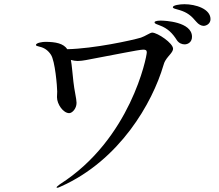

<svg xmlns="http://www.w3.org/2000/svg" viewBox="-20 -892 1040 913"><path d="M857 -872C834 -872 802 -867 802 -858C802 -851 815 -850 834 -844C870 -833 889 -818 914 -788C924 -776 937 -769 948 -769C961 -769 981 -779 981 -801C981 -850 910 -872 857 -872ZM745 -794C736 -794 715 -793 715 -786C715 -779 725 -777 740 -771C778 -757 801 -733 821 -701C831 -686 846 -681 858 -681C874 -681 893 -692 893 -717C893 -789 762 -794 745 -794ZM704 -737C694 -737 671 -720 650 -713C606 -700 428 -661 300 -658C282 -685 246 -693 195 -693C184 -693 151 -689 151 -678C151 -674 157 -673 168 -670C191 -665 209 -652 222 -632C242 -603 252 -479 252 -457C252 -448 251 -441 251 -430C251 -396 281 -354 309 -354C323 -354 344 -375 344 -403C344 -422 333 -464 329 -504C324 -547 322 -581 317 -607C328 -604 339 -602 349 -602C374 -602 400 -609 434 -615C528 -632 635 -655 661 -656C673 -656 678 -653 678 -643C678 -622 601 -230 265 -16C256 -9 249 -4 249 -1C249 0 250 1 252 1C255 1 261 -1 269 -5C550 -130 705 -404 757 -581C762 -600 769 -608 773 -614C781 -626 803 -645 803 -660C803 -687 730 -736 704 -737Z"/></svg>

Font: Shippori Mincho OTF Medium
Style: Regular
Weight: 500
Designer: FONTDASU
Foundry: FONTDASU / Google Inc. / but / Adobe
Version: Version 3.300;hotconv 1.0.109;makeotfexe 2.5.65596